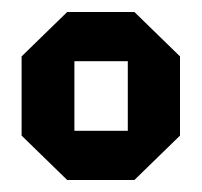

<svg xmlns="http://www.w3.org/2000/svg" viewBox="-20 -720 336 320"><path d="M16 -494V-626L92 -700H204L280 -626V-494L204 -420H92ZM104 -502H193V-618H104Z"/></svg>

Font: Tektur SemiCondensed SemiBold
Style: Regular
Weight: 600
Width: 4
Designer: Adam Jagosz
Foundry: Adam Jagosz
Version: Version 1.005;gftools[0.9.30]